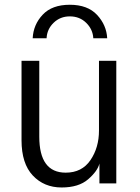

<svg xmlns="http://www.w3.org/2000/svg" viewBox="-20 -786 598 823"><path d="M72.3 0ZM120.1 -622.1Q123 -680.7 163.1 -723.1Q203.1 -765.6 279.3 -765.6Q355.5 -765.6 396 -722.2Q436.5 -678.7 439.5 -622.1H379.9Q377.9 -660.2 349.6 -688Q321.3 -715.8 279.3 -715.8Q238.3 -715.8 210 -688.5Q181.6 -661.1 179.7 -622.1ZM72.3 -184.6V-525.4H148.4V-200.2Q148.4 -45.9 261.7 -45.9Q331.1 -45.9 367.7 -99.6Q404.3 -153.3 404.3 -226.6V-525.4H478.5V0H406.2V-85Q398.4 -52.7 357.9 -17.6Q317.4 17.6 244.1 17.6Q168.9 17.6 120.6 -33.7Q72.3 -85 72.3 -184.6Z"/></svg>

Font: Batunionen A1
Style: Regular
Weight: 400
Designer: HanYang I&C Co.,Ltd.
Foundry: HanYang I&C Co.,Ltd.
Version: Version 2.50; ttfautohint (v1.6)